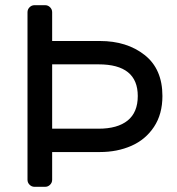

<svg xmlns="http://www.w3.org/2000/svg" viewBox="-20 -720 684 740"><path d="M365 -562Q469 -562 537.5 -508Q606 -454 606 -350Q606 -280 573.5 -231Q541 -182 486.5 -158Q432 -134 365 -134H181V-27Q181 -16 173 -8Q165 0 154 0H113Q102 0 94 -8Q86 -16 86 -27V-673Q86 -684 94 -692Q102 -700 113 -700H154Q165 -700 173 -692Q181 -684 181 -673V-562ZM360 -224Q433 -224 472 -255.5Q511 -287 511 -350Q511 -472 360 -472H181V-224Z"/></svg>

Font: Rubik
Style: Regular
Weight: 400
Designer: Hubert & Fischer
Foundry: Hubert & Fischer
Version: Version 1.100